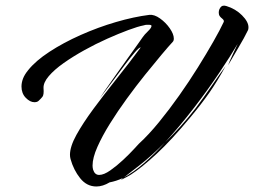

<svg xmlns="http://www.w3.org/2000/svg" viewBox="-20 -646 922 697"><path d="M330 31Q295 31 271 1Q247 -29 236 -69Q235 -73 234.5 -76.5Q234 -80 234 -84Q234 -114 257.5 -156.5Q281 -199 319 -250.5Q357 -302 402.5 -359Q448 -416 491 -474Q485 -474 469.5 -456Q454 -438 433 -410Q412 -382 388 -350Q364 -318 342 -289Q345 -294 361 -317.5Q377 -341 399.5 -372.5Q422 -404 444 -435Q466 -466 481.5 -487.5Q497 -509 498 -511Q504 -520 517 -532.5Q530 -545 530 -552Q530 -556 520 -556Q517 -556 512.5 -556Q508 -556 502 -554Q481 -550 446 -537Q411 -524 369.5 -505.5Q328 -487 286.5 -464Q245 -441 211 -417Q177 -393 157 -369.5Q137 -346 138 -326Q140 -302 134 -294.5Q128 -287 119 -279Q114 -275 105 -275Q89 -275 73.5 -291Q58 -307 58 -332Q58 -346 63.5 -360.5Q69 -375 82 -391Q109 -425 159.5 -458Q210 -491 273 -519Q336 -547 401 -566Q466 -585 522 -592Q540 -594 561 -579Q582 -564 596.5 -543Q611 -522 611 -506Q611 -498 607 -494Q593 -479 566.5 -447.5Q540 -416 507 -375Q474 -334 440.5 -288Q407 -242 379 -197Q351 -152 333.5 -112.5Q316 -73 316 -45Q316 -41 316.5 -37.5Q317 -34 318 -30Q324 -11 340 -11Q357 -11 380.5 -27.5Q404 -44 427 -65.5Q450 -87 466 -104.5Q482 -122 484 -124Q520 -157 557.5 -203Q595 -249 631 -300Q667 -351 698.5 -401.5Q730 -452 754.5 -495Q779 -538 792 -566Q795 -572 786 -579Q777 -586 775 -593Q772 -607 779.5 -618Q787 -629 802 -624Q835 -614 858.5 -590.5Q882 -567 882 -547Q882 -539 880 -536Q867 -509 845.5 -473Q824 -437 808 -409Q809 -413 814.5 -425.5Q820 -438 827 -453Q834 -468 839 -478.5Q844 -489 843 -487Q817 -443 775.5 -381Q734 -319 683 -253Q632 -187 579 -129Q607 -156 635 -187Q663 -218 690 -253Q720 -293 747 -332.5Q774 -372 799 -406Q769 -351 740 -309.5Q711 -268 671 -220Q604 -139 549 -88Q494 -37 455 -12Q450 -9 440 -3.5Q430 2 423.5 5Q417 8 421 5L427 0Q414 6 401.5 10Q389 14 378 16Q353 31 330 31ZM430 -2Q465 -21 503 -54Q541 -87 579 -129Q530 -80 488.5 -47.5Q447 -15 430 -2Z"/></svg>

Font: Smooch
Style: Regular
Weight: 400
Designer: Robert E. Leuschke
Foundry: Robert E. Leuschke
Version: Version 1.010; ttfautohint (v1.8.3)